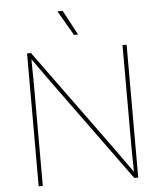

<svg xmlns="http://www.w3.org/2000/svg" viewBox="-61 -994 883 1047"><g transform="rotate(-5 380.5 -470.5)"><path d="M107.9 0V-727.5H129.4L531.2 -175.3Q549.8 -149.9 567.6 -124.5Q585.4 -99.1 603.5 -74Q621.6 -48.8 639.6 -23.4H632.3Q632.3 -48.8 631.8 -74Q631.3 -99.1 630.9 -124.5Q630.4 -149.9 630.4 -175.3V-727.5H652.8V0H631.3L230.5 -551.3Q211.9 -576.7 194.1 -602.1Q176.3 -627.4 158.2 -652.8Q140.1 -678.2 121.6 -703.6H128.9Q128.9 -678.2 129.2 -652.8Q129.4 -627.4 129.9 -602.1Q130.4 -576.7 130.4 -551.3V0ZM371.6 -805.7 293 -941.4H321.8L394 -805.7Z"/></g></svg>

Font: Inter 17pt Thin
Style: Regular
Weight: 250
Version: Version 4.001;git-66647c0bb